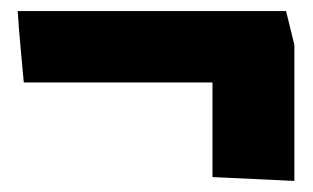

<svg xmlns="http://www.w3.org/2000/svg" viewBox="-20 -437 566 347"><path d="M512 -356V-110L364 -117V-288H23Q20 -321 17 -353Q14 -385 12 -417H497Z"/></svg>

Font: Palanquin Dark SemiBold
Style: Regular
Weight: 600
Designer: Pria Ravichandran
Version: Version 1.001